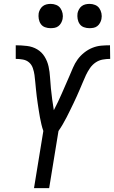

<svg xmlns="http://www.w3.org/2000/svg" viewBox="-20 -968 587 988"><path d="M155 0 203 -294Q197 -311 193 -328.5Q189 -346 185.5 -364Q182 -382 179.5 -400Q177 -418 174 -436Q171 -454 169 -472.5Q167 -491 165 -509Q163 -527 161.5 -545.5Q160 -564 157.5 -582Q155 -600 149 -617.5Q143 -635 130 -646.5Q117 -658 98.5 -661.5Q80 -665 61 -665V-735Q90 -735 119 -731.5Q148 -728 171.5 -714Q195 -700 209.5 -676.5Q224 -653 230 -625.5Q236 -598 237.5 -569.5Q239 -541 242 -513Q245 -485 248.5 -457Q252 -429 257 -401Q268 -422 278.5 -444Q289 -466 298.5 -488Q308 -510 317.5 -531.5Q327 -553 336.5 -575Q346 -597 355.5 -619.5Q365 -642 379 -661.5Q393 -681 413 -697Q433 -713 455.5 -722Q478 -731 500.5 -733Q523 -735 546 -735L547 -665Q528 -665 508.5 -661.5Q489 -658 472 -646.5Q455 -635 443 -617.5Q431 -600 422.5 -582Q414 -564 406.5 -545.5Q399 -527 391 -509Q383 -491 375 -472.5Q367 -454 358 -436Q349 -418 340.5 -400Q332 -382 322.5 -364Q313 -346 303 -328.5Q293 -311 281 -294L233 0ZM440 -823Q425 -823 411.5 -828Q398 -833 390 -844.5Q382 -856 379.5 -870.5Q377 -885 379 -900Q381 -910 386.5 -920Q392 -930 400.5 -936.5Q409 -943 419.5 -945.5Q430 -948 441 -948Q456 -948 469.5 -942.5Q483 -937 491 -925.5Q499 -914 502 -899.5Q505 -885 502 -870Q500 -860 494.5 -850Q489 -840 480.5 -833.5Q472 -827 461.5 -825Q451 -823 440 -823ZM240 -823Q225 -823 211.5 -828Q198 -833 190 -844.5Q182 -856 179.5 -870.5Q177 -885 179 -900Q181 -910 186.5 -920Q192 -930 200.5 -936.5Q209 -943 219.5 -945.5Q230 -948 241 -948Q256 -948 269.5 -942.5Q283 -937 291 -925.5Q299 -914 302 -899.5Q305 -885 302 -870Q300 -860 294.5 -850Q289 -840 280.5 -833.5Q272 -827 261.5 -825Q251 -823 240 -823Z"/></svg>

Font: Iosevka Curly
Style: Italic
Weight: 400
Italic angle: -9°
Monospace: yes
Designer: Belleve Invis
Foundry: Belleve Invis
Version: Version 22.1.2; ttfautohint (v1.8.4)